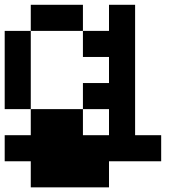

<svg xmlns="http://www.w3.org/2000/svg" viewBox="-20 -576 818 818"><path d="M111.1 -111.1H0V-444.4H111.1ZM333.3 -111.1V-222.2H444.4V-333.3H333.3V-444.4H444.4V-555.6H555.6V0H666.7V111.1H444.4V222.2H111.1V111.1H0V0H111.1V-111.1ZM333.3 -111.1V0H444.4V-111.1ZM333.3 -444.4H111.1V-555.6H333.3Z"/></svg>

Font: Pixeloid Sans
Style: Regular
Weight: 400
Designer: GGBotNet
Foundry: GGBotNet
Version: 0.5